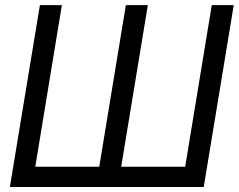

<svg xmlns="http://www.w3.org/2000/svg" viewBox="-20 -748 955 768"><path d="M139.6 -727.5H227.5L121.1 -81.1H377L483.4 -727.5H571.3L464.8 -81.1H720.7L827.1 -727.5H915L794.9 0H19.5Z"/></svg>

Font: Inter Tight
Style: Italic
Weight: 400
Italic angle: -9.39999°
Designer: Rasmus Andersson
Foundry: rsms
Version: Version 3.002